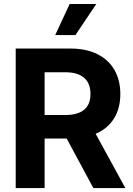

<svg xmlns="http://www.w3.org/2000/svg" viewBox="-20 -953 672 973"><path d="M59.6 -707H336.9Q416.5 -707 473.4 -678.7Q530.3 -650.4 560.1 -598.4Q589.8 -546.4 589.8 -476.6Q589.8 -404.3 557.6 -352.5Q525.4 -300.8 464.8 -274.9L615.2 0H453.1L317.9 -251H206.1V0H59.6ZM309.6 -370.1Q438.5 -370.1 438.5 -476.6Q438.5 -530.8 406.2 -558.8Q374 -586.9 309.6 -586.9H206.1V-370.1ZM333 -932.6H467.8L362.3 -775.4H259.8Z"/></svg>

Font: Pretendard GOV
Style: Bold
Weight: 700
Designer: Base glyphs from Inter by Rasmus Andersson; Hangeul glyphs from Noto Sans CJK(Source Han Sans) by Jang Soo-young and Kan
Foundry: Kil Hyung-jin
Version: Version 1.309